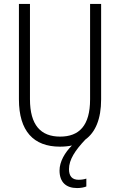

<svg xmlns="http://www.w3.org/2000/svg" viewBox="-20 -734 609 974"><path d="M330 124C330 76 361 29 413 -26C464 -63 493 -130 493 -230V-714H437V-230C437 -96 381 -41 285 -41C187 -41 132 -99 132 -231V-714H76V-230C76 -69 150 10 284 10C306 10 327 8 345 4C309 40 282 86 282 131C282 190 315 220 371 220C389 220 406 217 418 212V172C410 175 395 178 379 178C347 178 330 161 330 124Z"/></svg>

Font: Noto Sans Armenian Condensed Light
Style: Regular
Weight: 300
Width: 3
Designer: Monotype Design Team
Foundry: Monotype Imaging Inc.
Version: Version 2.008